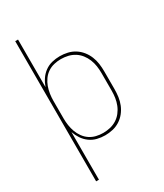

<svg xmlns="http://www.w3.org/2000/svg" viewBox="-231 -824 963 1127"><g transform="rotate(-30 250.0 -260.0)"><path d="M72 215V-735H91V-412Q100 -438 115 -460.5Q130 -483 152 -499Q174 -515 200.5 -521.5Q227 -528 254 -528Q280 -528 306 -522Q332 -516 354 -502Q376 -488 392.5 -467.5Q409 -447 419 -422.5Q429 -398 432.5 -372Q436 -346 436 -320V-200Q436 -174 432.5 -148Q429 -122 419 -97.5Q409 -73 392.5 -52.5Q376 -32 354 -18Q332 -4 306 2Q280 8 254 8Q227 8 200.5 1.5Q174 -5 152 -21Q130 -37 115 -59.5Q100 -82 91 -108V215ZM251 -10Q275 -10 298.5 -15.5Q322 -21 342 -33.5Q362 -46 377 -65Q392 -84 401 -106.5Q410 -129 413.5 -152.5Q417 -176 417 -200V-320Q417 -344 413.5 -367.5Q410 -391 401 -413.5Q392 -436 377 -455Q362 -474 342 -486.5Q322 -499 298.5 -504.5Q275 -510 251 -510Q227 -510 204 -504.5Q181 -499 161.5 -486Q142 -473 128 -453.5Q114 -434 106 -412Q98 -390 94.5 -366.5Q91 -343 91 -320V-200Q91 -177 94.5 -153.5Q98 -130 106 -108Q114 -86 128 -66.5Q142 -47 161.5 -34Q181 -21 204 -15.5Q227 -10 251 -10Z"/></g></svg>

Font: Iosevka SS18 Thin
Style: Regular
Weight: 100
Monospace: yes
Designer: Belleve Invis
Foundry: Belleve Invis
Version: Version 25.1.1; ttfautohint (v1.8.4)